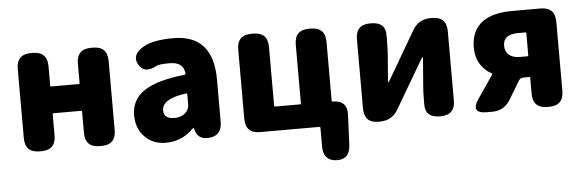

<svg xmlns="http://www.w3.org/2000/svg" viewBox="-50 -745 3359 1107"><g transform="rotate(-5 1630.0 -191.5)"><path d="M156 0Q72 0 72 -84V-485Q72 -569 156 -569H166Q250 -569 250 -485V-372Q250 -367 255 -367H415Q420 -367 420 -372V-485Q420 -569 504 -569H514Q598 -569 598 -485V-84Q598 0 514 0H504Q420 0 420 -84V-207Q420 -212 415 -212H255Q250 -212 250 -207V-84Q250 0 166 0Z M886 14Q809 14 762 -37Q717 -85 717 -159Q717 -250 792 -300Q867 -350 1027 -367Q1033 -368 1033 -374Q1027 -441 947 -441Q887 -441 872 -433Q799 -392 766 -449Q733 -506 805 -549Q861 -583 981 -583Q1211 -583 1211 -323V-81Q1211 0 1140 7Q1069 15 1055 -52Q1054 -57 1051.5 -57Q1049 -57 1031 -40Q970 14 886 14ZM947 -124Q991 -124 1016 -151Q1033 -169 1033 -193V-255Q1033 -260 1028 -259Q886 -241 886 -173Q886 -124 947 -124Z M1857 200Q1781 197 1781 114V5Q1781 0 1776 0H1432Q1348 0 1348 -84V-485Q1348 -569 1432 -569H1442Q1526 -569 1526 -485V-144Q1526 -139 1531 -139H1676Q1681 -139 1681 -144V-485Q1681 -569 1765 -569H1775Q1859 -569 1859 -485V-144Q1859 -139 1864 -139Q1950 -139 1946 -54L1938 119Q1934 203 1857 200Z M2116 0Q2035 0 2035 -84V-485Q2035 -569 2119 -569H2123Q2207 -569 2207 -495V-465Q2207 -421 2204 -377L2192 -225Q2192 -220 2193.5 -220Q2195 -220 2204 -235L2364 -509Q2399 -569 2469 -569H2477Q2561 -569 2561 -485V-84Q2561 0 2477 0H2473Q2389 0 2389 -74V-104Q2389 -148 2393 -192L2405 -344Q2405 -349 2403 -349Q2401 -349 2392 -334L2231 -60Q2196 0 2126 0Z M2746 0Q2647 0 2704 -82L2794 -214Q2797 -218 2793 -220Q2702 -272 2702 -378Q2702 -479 2772 -528Q2832 -569 2941 -569H3105Q3189 -569 3189 -485V-84Q3189 0 3105 0H3095Q3011 0 3011 -84V-176Q3011 -181 3006 -181H2972Q2954 -181 2945 -166L2881 -60Q2845 0 2775 0ZM2963 -301H3006Q3011 -301 3011 -306V-434Q3011 -439 3006 -439H2963Q2877 -439 2877 -373Q2877 -340 2899 -320.5Q2921 -301 2963 -301Z"/></g></svg>

Font: Resource Han Rounded TW Heavy
Style: Regular
Weight: 900
Designer: Cyano Hao (round all glyphs); Ryoko NISHIZUKA 西塚涼子 (kana, bopomofo & ideographs); Paul D. Hunt (Latin, Greek & Cyrillic)
Foundry: Cyano Hao
Version: 0.990